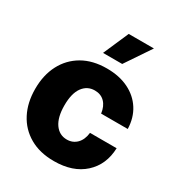

<svg xmlns="http://www.w3.org/2000/svg" viewBox="-184 -885 936 1012"><g transform="rotate(30 284.0 -379.0)"><path d="M295.4 10.3Q209 10.3 147.5 -25.4Q85.9 -61 53.2 -124.3Q20.5 -187.5 20.5 -271Q20.5 -355 53.5 -418.2Q86.4 -481.4 147.9 -517.1Q209.5 -552.7 295.4 -552.7Q371.1 -552.7 427.2 -525.1Q483.4 -497.6 515.1 -447.8Q546.9 -397.9 548.8 -331.1H386.7Q381.3 -373 358.2 -396.7Q335 -420.4 297.9 -420.4Q252 -420.4 224.6 -382.8Q197.3 -345.2 197.3 -272.5Q197.3 -200.2 224.6 -161.1Q252 -122.1 297.9 -122.1Q333.5 -122.1 357.7 -146.2Q381.8 -170.4 386.7 -213.9H548.8Q545.4 -112.3 478 -51Q410.6 10.3 295.4 10.3ZM235.4 -613.3 302.7 -767.6H456.1L352.1 -613.3Z"/></g></svg>

Font: Inter Tight ExtraBold
Style: Regular
Weight: 800
Designer: Rasmus Andersson
Foundry: rsms
Version: Version 3.004; ttfautohint (v1.8.4.7-5d5b)